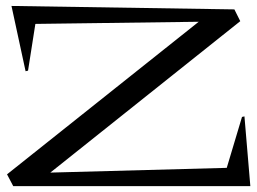

<svg xmlns="http://www.w3.org/2000/svg" viewBox="-20 -632 874 652"><path d="M24.9 0 3.9 -40 654.8 -558.1 100.1 -550.8 75.2 -392.1 66.9 -390.1 19 -611.8 775.9 -600.1 795.9 -560.1 150.9 -45.9 750 -62 801.8 -234.9 810.1 -236.8 830.1 0Z"/></svg>

Font: Halibut Exp
Style: Regular
Weight: 400
Width: 7
Designer: Matteo Maggi
Foundry: Collletttivo
Version: Version 3.080 | FøM Fix